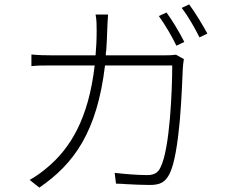

<svg xmlns="http://www.w3.org/2000/svg" viewBox="-20 -829 1040 874"><path d="M924 -676C904 -713 868 -773 841 -809L807 -793C836 -756 866 -703 888 -659L924 -676ZM819 -638C798 -680 764 -737 738 -772L703 -756C730 -719 764 -661 783 -621L819 -638ZM458 -531H764C764 -425 754 -150 710 -66C699 -41 678 -32 651 -32C607 -32 558 -36 502 -42L508 7C518 7 529 8 539 8L549 9C589 11 627 13 661 13C709 13 732 1 752 -38C775 -84 789 -179 798 -275L799 -287C807 -380 810 -472 812 -515C813 -531 814 -542 817 -560L781 -580C768 -578 753 -577 725 -577H461C461 -578 462 -580 462 -581V-591C463 -592 463 -594 463 -596L464 -605C466 -632 467 -660 468 -689C469 -713 470 -740 472 -763H415C420 -740 420 -711 420 -688C420 -649 418 -612 415 -577H224C185 -577 154 -578 123 -581V-528C150 -531 174 -531 207 -531H411C383 -287 299 -154 197 -68C173 -47 141 -24 115 -10L159 25C317 -83 422 -229 458 -531Z"/></svg>

Font: Glow Sans SC Normal Light
Style: Regular
Weight: 300
Designer: Ryoko NISHIZUKA (kana, bopomofo & ideographs); Paul D. Hunt (Latin, Greek & Cyrillic); Sandoll Communications, Soo-young
Version: Version 0.93